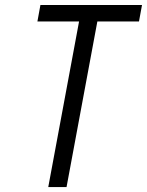

<svg xmlns="http://www.w3.org/2000/svg" viewBox="-20 -759 596 779"><path d="M175.8 0 300.8 -671.9H131.8L144 -738.8H556.2L543.9 -671.9H375L250 0Z"/></svg>

Font: Involve
Style: Italic
Weight: 400
Italic angle: -10.5°
Designer: Stefan Peev
Foundry: Context Ltd.
Version: Version 1.001